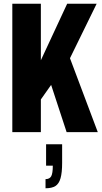

<svg xmlns="http://www.w3.org/2000/svg" viewBox="-20 -708 545 1029"><path d="M46 0V-688H199V-385L340 -688H498L355 -396L504 0H337L254 -253L199 -175V0ZM224 301V252Q246 252 254.5 236.5Q263 221 263 180H227V65H313V165Q313 217 304.5 247Q296 277 277 289Q258 301 224 301Z"/></svg>

Font: Archivo ExtraCondensed ExtraBold
Style: Regular
Weight: 800
Width: 2
Designer: Hector Gatti
Foundry: Omnibus-Type
Version: Version 2.001